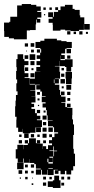

<svg xmlns="http://www.w3.org/2000/svg" viewBox="-45 -914 465 952"><path d="M88 -763V-719H24V-724H-1V-731H-24V-760H-25V-802H1V-806H6V-831H40V-887H63V-894H109V-890H135V-882H157V-860H140V-855H160V-827H140V-820H155V-802H137V-817H134V-793H132V-765H104V-763ZM373 -828V-795H400V-767H372V-794H371V-766H347V-760H305V-763H278V-767H255V-762H217V-791H216V-801H196V-821H216V-829H194V-853H218V-831H222V-855H243V-864H255V-882H277V-890H315V-870H325V-865H350V-838H353V-828ZM229 -864V-878H243V-864ZM170 -877H182V-865H170ZM200 -877H212V-865H200ZM179 -844V-838H173V-844ZM288 -743V-759H304V-743ZM364 -743H348V-759H364ZM332 -745H320V-757H332ZM391 -746H381V-756H391ZM318 -176H321V-152H327V-90H318V-69H308V-49H284V-67H277V-50H255V-67H245V-52H227V-70H242V-72H221V-46H191V-72H189V-48H163V-72H159V-48H133V-74H157V-78H133V-100H125V-106H101V-125H100V-107H72V-128H69V-108H43V-128H33V-174H41V-196H71V-174H72V-195H93V-203H78V-219H94V-204H99V-228H133V-204H138V-219H154V-203H139V-202H167V-175H168V-189H184V-175H193V-194H213V-203H198V-219H213V-234H225V-252H243V-258H223V-283H218V-288H193V-314H216V-316H191V-342H187V-368H183V-381H166V-401H181V-407H162V-435H181V-438H163V-460H155V-470H135V-492H152V-494H130V-467H105V-465H130V-437H111V-436H131V-406H111V-399H124V-383H111V-374H129V-353H138V-340H155V-322H138V-318H163V-284H135V-283H158V-259H134V-282H131V-256H104V-253H68V-275H67V-260H45V-281H36V-321H37V-335H30V-387H32V-415H34V-443H42V-461H36V-501H40V-520H35V-562H38V-581H36V-621H42V-645H70V-621H76V-611H96V-591H76V-581H74V-562H77V-551H96V-531H77V-527H102V-495H129V-498H103V-524H128V-559H155V-560H135V-582H154V-591H136V-611H154V-622H137V-640H154V-653H159V-670H155V-676H131V-706H155V-712H175V-722H237V-714H259V-710H285V-706H311V-676H285V-672H278V-649H259V-641H276V-621H256V-638H255V-616H277V-620H315V-582H308V-559H284V-582H277V-586H251V-612H250V-587H227V-585H250V-558H253V-524H227V-522H247V-500H227V-494H249V-468H253V-443H257V-460H275V-442H258V-435H280V-407H259V-404H279V-383H287V-400H305V-382H288V-379H314V-343H313V-322H317V-297H322V-245H318ZM107 -700H125V-682H107ZM78 -699H94V-683H78ZM307 -672V-650H285V-672ZM138 -653V-669H154V-653ZM123 -668V-654H109V-668ZM88 -663V-659H84V-663ZM102 -645H130V-617H102ZM95 -622H77V-640H95ZM304 -639V-623H288V-639ZM106 -611H126V-591H106ZM77 -580H95V-562H77ZM260 -565V-577H272V-565ZM111 -566V-576H121V-566ZM312 -525H310V-497H282V-525H280V-557H312ZM126 -531H106V-551H126ZM274 -533H258V-549H274ZM255 -522H277V-500H255ZM225 -520H222V-502H225ZM284 -493H308V-469H284ZM271 -486V-476H261V-486ZM288 -459H304V-443H288ZM139 -458H153V-444H139ZM303 -428V-414H289V-428ZM141 -426H151V-416H141ZM149 -394V-388H143V-394ZM138 -369H154V-353H138ZM171 -356V-366H181V-356ZM186 -321H166V-341H186ZM184 -309V-293H168V-309ZM195 -282H217V-260H195ZM186 -261H166V-281H186ZM75 -252H97V-230H75ZM186 -231H166V-251H186ZM108 -233V-249H124V-233ZM199 -234V-248H213V-234ZM50 -235V-247H62V-235ZM140 -235V-247H152V-235ZM64 -203H48V-219H64ZM183 -218V-204H169V-218ZM222 -188H219V-168H200V-165H220V-139H223V-164H238V-167H222ZM195 -127H190V-110H195V-103H217V-110H218V-137H200V-132H217V-110H195ZM72 -75H40V-107H72ZM124 -83H108V-99H124ZM93 -84H79V-98H93ZM217 -79H195V-76H217ZM65 -52H47V-70H65ZM93 -54H79V-68H93ZM122 -55H110V-67H122ZM224 -43H248V-20H255V18H217V13H192V-15H217V-20H224ZM169 -24V-38H183V-24ZM273 -24H259V-38H273ZM303 -24H289V-38H303ZM92 -25H80V-37H92ZM200 -25V-37H212V-25ZM59 -28H53V-34H59ZM114 -29V-33H118V-29ZM184 7H168V-9H184ZM273 6H259V-8H273ZM120 3H112V-5H120Z"/></svg>

Font: Rubik-Storm
Style: Regular
Weight: 400
Designer: NaN (generative design), Hubert & Fischer (Rubik source font outlines)
Foundry: NaN, Hubert & Fischer
Version: Version 1.000